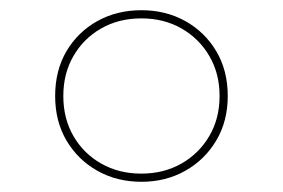

<svg xmlns="http://www.w3.org/2000/svg" viewBox="-20 -860 554 376"><path d="M257 -504Q304.5 -504 342.8 -525.5Q381 -547 403.5 -584.8Q426 -622.5 426 -672Q426 -722 403.5 -759.8Q381 -797.5 342.8 -818.8Q304.5 -840 257 -840Q209 -840 170.8 -818.8Q132.5 -797.5 110.2 -759.8Q88 -722 88 -672Q88 -622.5 110.2 -584.8Q132.5 -547 170.8 -525.5Q209 -504 257 -504ZM256.5 -520Q213 -520 178.5 -539.5Q144 -559 124 -593.2Q104 -627.5 104 -672Q104 -716 123.8 -750.2Q143.5 -784.5 178 -804.2Q212.5 -824 257 -824Q301 -824 335.5 -804.2Q370 -784.5 390 -750.2Q410 -716 410 -672Q410 -628 390 -593.8Q370 -559.5 335.5 -539.8Q301 -520 256.5 -520Z"/></svg>

Font: Spartan Thin
Style: Regular
Weight: 100
Designer: Matt Bailey, Mirko Velimirovic
Foundry: Matt Bailey
Version: Version 1.003; ttfautohint (v1.8.3)